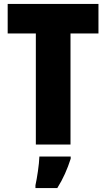

<svg xmlns="http://www.w3.org/2000/svg" viewBox="-20 -734 539 975"><path d="M338 0V-564H480V-714H19V-564H162V0ZM339 72V61H180C179 100 168 171 160 207V221H271C301 173 322 125 339 72Z"/></svg>

Font: Noto Sans Georgian Condensed Black
Style: Regular
Weight: 900
Width: 3
Designer: Monotype Design Team, Akaki Razmadze
Foundry: Google LLC
Version: Version 2.005